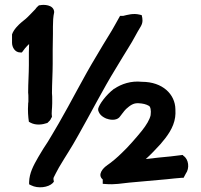

<svg xmlns="http://www.w3.org/2000/svg" viewBox="-20 -781 834 798"><path d="M30 -603C30 -585 42 -563 64 -563H71L86 -583H87C90 -588 96 -593 101 -598C101 -588 100 -574 100 -564V-510C100 -476 97 -435 97 -398V-396C98 -389 98 -382 98 -376V-359C98 -355 97 -353 97 -351V-348C95 -321 97 -296 100 -275L107 -271C130 -259 157 -263 177 -270L179 -272C194 -285 190 -288 196 -295C193 -312 197 -329 197 -352V-368C197 -376 197 -384 196 -394C196 -432 199 -477 199 -516V-575C199 -595 200 -621 200 -641V-670L201 -701C202 -711 203 -722 205 -729V-733C202 -762 161 -763 145 -759H142C137 -754 132 -751 127 -743C115 -731 97 -711 86 -702L70 -689C57 -678 37 -659 30 -638ZM101 -15 109 -11C138 4 181 -2 199 -20L204 -26C203 -35 201 -35 203 -43C207 -52 216 -68 225 -85C255 -136 274 -162 306 -220C356 -308 408 -410 461 -496C483 -532 500 -561 514 -583C534 -614 548 -644 565 -671C575 -688 573 -702 569 -718L561 -720C534 -727 509 -719 492 -715H479C464 -689 449 -660 433 -635C419 -613 402 -584 380 -547C326 -458 275 -356 224 -268C206 -236 191 -213 179 -192C166 -173 153 -152 139 -128C119 -93 102 -62 101 -24ZM388 -323C393 -302 411 -293 422 -288H423C447 -279 470 -283 479 -297C485 -304 494 -318 504 -328C521 -343 534 -353 555 -352C574 -351 587 -348 599 -341C605 -338 609 -323 606 -302C602 -284 589 -262 570 -238C550 -213 510 -167 487 -146C468 -127 442 -105 425 -94V-93H424C409 -83 383 -55 407 -35V-17L421 -16C455 -13 489 -19 517 -22C561 -26 627 -32 673 -36C697 -38 714 -41 735 -42H743L752 -59C769 -82 764 -119 743 -133L739 -137L690 -131C664 -129 621 -124 586 -120C605 -137 629 -162 647 -182C674 -213 702 -250 708 -294C709 -304 710 -313 709 -327C708 -389 656 -441 570 -441C525 -446 484 -432 455 -412H454C420 -386 392 -347 388 -329Z"/></svg>

Font: Hussar Pisanka
Style: Bd
Weight: 700
Designer: Robert Jablonski
Foundry: Cannot Into Space Fonts
Version: Version 1.070